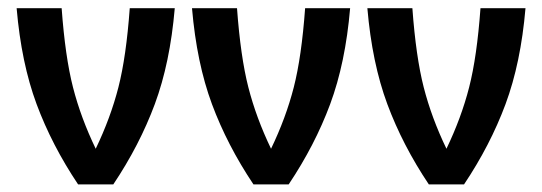

<svg xmlns="http://www.w3.org/2000/svg" viewBox="-20 -458 1352 479"><path d="M416 -437.5Q404.3 -300.8 366.2 -198.2Q328.1 -95.7 262.7 2H174.8Q109.4 -95.7 71.3 -198.2Q33.2 -300.8 21.5 -437.5H133.8Q142.6 -316.4 162.1 -240.2Q181.6 -164.1 218.8 -86.9Q255.9 -164.1 275.4 -240.2Q294.9 -316.4 303.7 -437.5Z M853.5 -437.5Q841.8 -300.8 803.7 -198.2Q765.6 -95.7 700.2 2H612.3Q546.9 -95.7 508.8 -198.2Q470.7 -300.8 459 -437.5H571.3Q580.1 -316.4 599.6 -240.2Q619.1 -164.1 656.2 -86.9Q693.4 -164.1 712.9 -240.2Q732.4 -316.4 741.2 -437.5Z M1291 -437.5Q1279.3 -300.8 1241.2 -198.2Q1203.1 -95.7 1137.7 2H1049.8Q984.4 -95.7 946.3 -198.2Q908.2 -300.8 896.5 -437.5H1008.8Q1017.6 -316.4 1037.1 -240.2Q1056.6 -164.1 1093.8 -86.9Q1130.9 -164.1 1150.4 -240.2Q1169.9 -316.4 1178.7 -437.5Z"/></svg>

Font: Sudo
Style: Bold
Weight: 700
Monospace: yes
Designer: Jens Kutilek
Foundry: Jens Kutilek
Version: Version 0.040